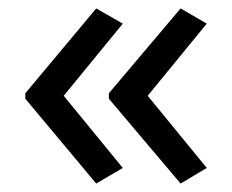

<svg xmlns="http://www.w3.org/2000/svg" viewBox="-20 -491 549 455"><path d="M40 -270 208 -471 271 -435 131 -264 271 -93 208 -56 40 -257ZM238 -270 408 -471 470 -435 330 -264 470 -93 408 -56 238 -257Z"/></svg>

Font: Noto Sans Khudawadi
Style: Regular
Weight: 400
Designer: Monotype Design Team
Foundry: Monotype Imaging Inc.
Version: Version 2.003; ttfautohint (v1.8.4.7-5d5b)